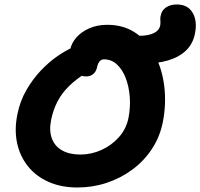

<svg xmlns="http://www.w3.org/2000/svg" viewBox="-20 -821 888 851"><path d="M610.4 -538.8Q568 -538.8 552.5 -559.8Q537 -580.8 543.2 -611.2Q549 -639.2 562.7 -650.8Q576.4 -662.4 598.2 -662.4Q635.8 -662.4 660.2 -673.5Q684.6 -684.6 690 -707.6Q691.4 -717.2 691.1 -723.8Q690.8 -730.4 690.5 -737.2Q690.2 -744 692.4 -752Q696 -774 715 -787.6Q734 -801.2 764 -801.2Q812.2 -801.2 833.7 -764.6Q855.2 -728 844.4 -673.8Q835.6 -627 804.7 -597.3Q773.8 -567.6 724.8 -553.2Q675.8 -538.8 610.4 -538.8ZM323.2 10Q251.4 10 195.6 -14.7Q139.8 -39.4 104.1 -83.8Q68.4 -128.2 55.8 -186.9Q43.2 -245.6 56.8 -312.8Q68.4 -372.2 96.6 -421.2Q124.8 -470.2 160.8 -508.1Q196.8 -546 234.3 -571.9Q271.8 -597.8 303.2 -611Q334.6 -624.2 352.6 -624.2Q374.6 -624.2 386.7 -617.8Q398.8 -611.4 407.6 -593.2Q422.2 -564.6 409 -541.5Q395.8 -518.4 368 -502.2Q320 -472.4 287.4 -440.8Q254.8 -409.2 235.5 -372.5Q216.2 -335.8 206.6 -290Q197 -242 209.9 -207.3Q222.8 -172.6 255.4 -154.3Q288 -136 336.2 -136Q384.8 -136 429.9 -156.4Q475 -176.8 507.7 -213.8Q540.4 -250.8 549.8 -300Q558.6 -346.6 555.1 -392.1Q551.6 -437.6 537.2 -475.1Q522.8 -512.6 498.3 -535.3Q473.8 -558 441 -558Q429.4 -558 421.8 -549.4Q414.2 -540.8 410.8 -525.6Q406.8 -504.4 393.8 -493.3Q380.8 -482.2 362 -482.2Q338.6 -482.2 319.5 -495.6Q300.4 -509 291.7 -535.5Q283 -562 290.8 -600.8Q297 -630.2 318.5 -654.9Q340 -679.6 375.3 -695.3Q410.6 -711 456.2 -711Q529.6 -711 583 -673.8Q636.4 -636.6 668.1 -574Q699.8 -511.4 708.5 -435.1Q717.2 -358.8 701.8 -280.4Q688.8 -214.4 653.2 -160.6Q617.6 -106.8 565.9 -68.8Q514.2 -30.8 452.4 -10.4Q390.6 10 323.2 10Z"/></svg>

Font: Shantell Sans Light
Style: Italic
Weight: 300
Italic angle: -11°
Designer: Stephen Nixon, Anya Danilova, Shantell Martin
Foundry: Arrow Type
Version: Version 1.008;[ac192a2d6]